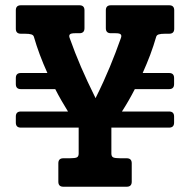

<svg xmlns="http://www.w3.org/2000/svg" viewBox="-20 -708 721 728"><path d="M479.5 -19Q479.5 0 460.4 0H220.2Q201.2 0 201.2 -19V-88.9Q201.2 -107.9 220.2 -107.9H244.1Q264.6 -107.9 271.5 -111.3Q278.3 -114.7 278.3 -126V-224.1H59.1Q40 -224.1 40 -243.2V-266.1Q40 -285.2 59.1 -285.2H237.8Q225.1 -305.7 212.9 -326.9Q200.7 -348.1 189.5 -370.1H59.1Q40 -370.1 40 -389.2V-412.1Q40 -431.2 59.1 -431.2H159.7Q144 -465.8 131.1 -500.2Q118.2 -534.7 108.4 -568.8Q106.4 -575.2 98.6 -577.6Q90.8 -580.1 74.2 -580.1H59.1Q40 -580.1 40 -599.1V-668.9Q40 -688 59.1 -688H281.2Q300.3 -688 300.3 -668.9V-601.1Q300.3 -582 281.2 -582H264.2Q249 -582 244.9 -577.6Q240.7 -573.2 244.1 -564Q254.4 -535.2 264.9 -508.3Q275.4 -481.4 287.1 -454.3Q298.8 -427.2 312.3 -398.2Q325.7 -369.1 342.3 -335.9Q358.9 -369.1 372.1 -398.2Q385.3 -427.2 396.5 -454.3Q407.7 -481.4 418 -508.3Q428.2 -535.2 438.5 -564Q441.9 -573.2 437.7 -577.6Q433.6 -582 418.5 -582H400.4Q381.3 -582 381.3 -601.1V-668.9Q381.3 -688 400.4 -688H621.6Q640.6 -688 640.6 -668.9V-599.1Q640.6 -580.1 621.6 -580.1H606.4Q589.8 -580.1 582 -577.6Q574.2 -575.2 572.3 -568.8Q562.5 -534.7 549.6 -500.2Q536.6 -465.8 521 -431.2H621.1Q640.1 -431.2 640.1 -412.1V-389.2Q640.1 -370.1 621.1 -370.1H491.2Q468.8 -326.2 442.4 -285.2H621.1Q640.1 -285.2 640.1 -266.1V-243.2Q640.1 -224.1 621.1 -224.1H402.3V-126Q402.3 -114.7 409.2 -111.3Q416 -107.9 436.5 -107.9H460.4Q479.5 -107.9 479.5 -88.9Z"/></svg>

Font: New Telegraph
Style: Bold
Weight: 700
Designer: Frank Baranowski
Foundry: Frank Baranowski
Version: Version 3.001